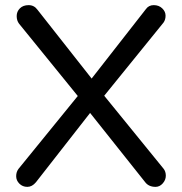

<svg xmlns="http://www.w3.org/2000/svg" viewBox="-20 -723 709 748"><path d="M617 -66Q626 -55 626 -38.5Q626 -22 614 -8.5Q602 5 586 5Q559 5 545 -14L331 -283L120 -13Q105 5 86.5 5Q68 5 55.5 -7.5Q43 -20 43 -36.5Q43 -53 52 -65L283 -349L54 -631Q45 -643 45 -660.5Q45 -678 57.5 -690.5Q70 -703 91.5 -703Q113 -703 126 -685L337 -417L548 -687Q559 -703 579 -703Q599 -703 612 -690.5Q625 -678 625 -662Q625 -646 617 -635L386 -350Z"/></svg>

Font: Varela Round
Style: Regular
Weight: 400
Designer: Joe Prince
Foundry: Joe Prince
Version: Version 1.000